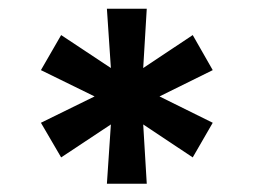

<svg xmlns="http://www.w3.org/2000/svg" viewBox="-20 -748 594 449"><path d="M230 -318.4 239.3 -457 123 -379.9 75.7 -460.9 201.2 -522.5 75.7 -584 123 -666 239.3 -588.9 230 -727.5H323.2L314.9 -588.9L430.7 -666L477.5 -584L353 -522.5L477.5 -460.9L430.7 -379.9L314.9 -457L323.2 -318.4Z"/></svg>

Font: Inter 18pt
Style: Bold
Weight: 700
Designer: Rasmus Andersson
Foundry: rsms
Version: Version 4.001;git-66647c0bb